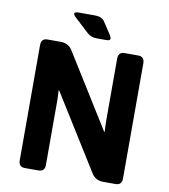

<svg xmlns="http://www.w3.org/2000/svg" viewBox="-93 -951 906 1030"><g transform="rotate(10 359.5 -436.0)"><path d="M424.3 -752H374Q339.8 -752 319.8 -770.5L242.7 -841.8Q210.4 -871.6 254.4 -871.6H340.3Q378.4 -871.6 393.6 -848.6L436.5 -783.2Q457 -752 424.3 -752ZM112.3 0Q78.1 0 78.1 -36.6V-663.6Q78.1 -700.2 112.3 -700.2H184.6Q226.6 -700.2 248 -666L497.1 -266.1H500.5Q498 -295.4 498 -324.7V-663.6Q498 -700.2 532.2 -700.2H606.4Q640.6 -700.2 640.6 -663.6V-36.6Q640.6 0 606.4 0H539.1Q497.1 0 475.6 -34.2L221.7 -441.4H218.3Q220.7 -412.1 220.7 -382.8V-36.6Q220.7 0 186.5 0Z"/></g></svg>

Font: Istok
Style: Bold
Weight: 700
Designer: Andrey V. Panov
Foundry: Andrey V. Panov
Version: Version 1.0.1